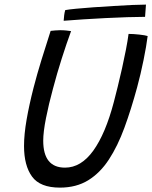

<svg xmlns="http://www.w3.org/2000/svg" viewBox="-20 -816 678 855"><path d="M247 19.5Q158.5 19.5 122.8 -29.5Q87 -78.5 87 -166Q87 -217.5 98.5 -283.5Q110 -349.5 129.5 -425.5Q145 -485.5 164.8 -549.8Q184.5 -614 205.5 -678.5Q215.5 -679.5 226.2 -680.5Q237 -681.5 247.5 -681.5Q262 -681.5 274.8 -680.2Q287.5 -679 296.5 -677.5Q276.5 -623 255 -555.5Q233.5 -488 216 -421.5Q197 -352 184.8 -290Q172.5 -228 172.5 -189.5Q172.5 -69.5 269.5 -69.5Q341 -69.5 395.5 -145.2Q450 -221 487 -362Q494.5 -390.5 504.2 -429.8Q514 -469 523.5 -512Q533 -555 540.8 -594.8Q548.5 -634.5 552.5 -665Q573.5 -665 600.5 -662Q627.5 -659 637.5 -655.5Q632 -611 619.2 -548.2Q606.5 -485.5 590.5 -426.5Q564 -329 534 -247.2Q504 -165.5 465 -105.8Q426 -46 372.8 -13.2Q319.5 19.5 247 19.5ZM626 -741Q592.5 -741 546.8 -739.5Q501 -738 450.2 -735.5Q399.5 -733 350.8 -729.8Q302 -726.5 263.5 -723.5Q264 -735 265.8 -748.2Q267.5 -761.5 270.5 -771Q286 -774 319.5 -777.2Q353 -780.5 396 -783.5Q439 -786.5 483.8 -789.2Q528.5 -792 567.2 -793.8Q606 -795.5 630 -795.5Z"/></svg>

Font: Grandstander Light
Style: Italic
Weight: 300
Italic angle: -15°
Designer: Tyler Finck
Foundry: Etcetera Type Co
Version: Version 1.200; ttfautohint (v1.8.3)